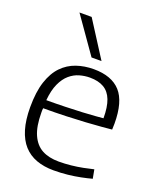

<svg xmlns="http://www.w3.org/2000/svg" viewBox="-147 -878 802 977"><g transform="rotate(20 254.0 -390.0)"><path d="M262 10Q210 10 169 -5Q128 -20 99.5 -51.5Q71 -83 56 -133Q41 -183 41 -252Q41 -335 59.5 -391Q78 -447 110.5 -480.5Q143 -514 186.5 -529Q230 -544 280 -544Q377 -544 425 -491Q473 -438 473 -319Q473 -313 472.5 -303.5Q472 -294 472 -287Q453 -285 417.5 -282Q382 -279 334 -276Q286 -273 228 -271Q170 -269 105 -269Q104 -263 104 -257.5Q104 -252 104 -245Q104 -171 124 -126Q144 -81 181 -61Q218 -41 272 -41Q305 -41 338 -44.5Q371 -48 401.5 -54Q432 -60 456 -66L465 -18Q439 -11 407 -4.5Q375 2 338.5 6Q302 10 262 10ZM106 -313Q160 -313 209.5 -314.5Q259 -316 300.5 -318Q342 -320 370.5 -322.5Q399 -325 411 -326Q411 -387 396.5 -424.5Q382 -462 352 -479.5Q322 -497 276 -497Q248 -497 220 -489Q192 -481 168 -460.5Q144 -440 127.5 -404Q111 -368 106 -313ZM248 -596 112 -790H178L302 -596Z"/></g></svg>

Font: Georama ExtraCondensed Thin Light
Style: Regular
Weight: 300
Version: Version 1.001